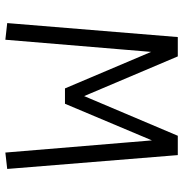

<svg xmlns="http://www.w3.org/2000/svg" viewBox="-4 -663 671 703"><g transform="rotate(90 331.5 -311.5)"><path d="M125.5 4.4 64.5 -2.4 115.7 -627H186.5L340.3 -264.2L323.2 -263.7L477.1 -627H547.9L598.6 -2.4L538.6 4.4L492.2 -553.7L502.4 -552.2L359.9 -213.9H303.7L161.1 -550.3L171.9 -552.2Z"/></g></svg>

Font: Anaheim
Style: Regular
Weight: 400
Designer: Vernon Adams
Foundry: Vernon Adams
Version: Version 2.001